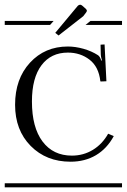

<svg xmlns="http://www.w3.org/2000/svg" viewBox="-29 -797 539 817"><path d="M455.1 -217.8Q426.3 -164.6 379.4 -136.7Q332.5 -108.9 271 -108.9Q168 -108.9 101.6 -176Q35.2 -243.2 35.2 -351.1Q35.2 -461.4 98.6 -530.3Q162.1 -599.1 259.8 -599.1Q291.5 -599.1 326.2 -589.4Q360.8 -579.6 388.2 -562Q397 -555.7 401.9 -539.1L404.8 -540Q399.9 -557.1 399.9 -564.9L398.9 -606.9L416 -607.9L423.8 -451.2L398.9 -450.2L397.9 -452.1Q391.1 -512.7 352.1 -543Q313 -573.2 259.8 -573.2Q188 -573.2 147.5 -519.3Q106.9 -465.3 106.9 -365.2Q106.9 -254.9 152.1 -194.8Q197.3 -134.8 276.9 -134.8Q325.7 -134.8 366 -159.2Q406.2 -183.6 431.2 -228ZM-8.8 -708H199.2L184.1 -690.9H-8.8ZM356 -708H490.2V-690.9H335ZM319.8 -773.9 335.9 -759.8Q340.8 -754.9 340.8 -751Q340.8 -749 336.9 -743.2L325.2 -728L220.2 -646L206.1 -657.2L301.8 -772Q306.6 -776.9 312 -776.9Q315.4 -776.9 319.8 -773.9ZM-8.8 -17.1H490.2V0H-8.8Z"/></svg>

Font: FoglihtenFr01
Style: Regular
Weight: 500
Version: Version 0.68